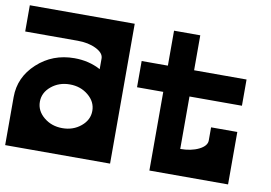

<svg xmlns="http://www.w3.org/2000/svg" viewBox="-69 -735 1194 845"><g transform="rotate(10 527.5 -312.5)"><path d="M234.4 -117.2Q282.7 -117.2 317.1 -145.8Q351.6 -174.3 351.6 -214.8Q351.6 -255.4 317.1 -283.9Q282.7 -312.5 234.4 -312.5Q186 -312.5 151.6 -283.9Q117.2 -255.4 117.2 -214.8Q117.2 -174.3 151.6 -145.8Q186 -117.2 234.4 -117.2ZM468.8 0H0V-214.8Q0 -303.7 68.6 -366.7Q137.2 -429.7 234.4 -429.7Q299.3 -429.7 351.6 -401.4V-449.2Q351.6 -473.6 317.1 -490.7Q282.7 -507.8 234.4 -507.8H0V-625H468.8Z M761.7 -468.8H996.1V-351.6H761.7V-117.2Q810.1 -117.2 844.7 -134.3Q878.9 -151.4 878.9 -175.8V-234.4H996.1V0H644.5V-351.6H527.3V-468.8H644.5V-625H761.7Z"/></g></svg>

Font: Leporid
Style: Regular
Weight: 400
Designer: GGBotNet
Foundry: GGBotNet
Version: 1.00